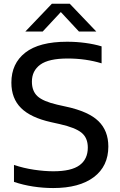

<svg xmlns="http://www.w3.org/2000/svg" viewBox="-20 -966 621 996"><path d="M256 9.5Q204 9.5 151.8 1.5Q99.5 -6.5 52.5 -22.5V-110.5Q102.5 -93.5 156.8 -85.5Q211 -77.5 257 -77.5Q350 -77.5 392.8 -109Q435.5 -140.5 435.5 -200.5Q435.5 -251 403 -277.5Q370.5 -304 291 -322L244 -332.5Q139 -356 89 -405.8Q39 -455.5 39 -537.5Q39 -636.5 111.2 -693Q183.5 -749.5 328 -749.5Q377 -749.5 423 -743.2Q469 -737 507 -725.5V-637.5Q425 -662.5 331 -662.5Q233 -662.5 189.2 -630.8Q145.5 -599 145.5 -542.5Q145.5 -493.5 174.5 -466.8Q203.5 -440 277 -423L324 -412.5Q439.5 -387.5 490.8 -337.5Q542 -287.5 542 -206Q542 -104 466.8 -47.2Q391.5 9.5 256 9.5ZM111.5 -802.5 249 -946.5H342L479.5 -802.5H389.5L295.5 -903.5L201.5 -802.5Z"/></svg>

Font: Encode Sans Semi Expanded Medium
Style: Regular
Weight: 500
Width: 6
Designer: Multiple Designers
Foundry: Impallari Type
Version: Version 3.000; ttfautohint (v1.8.3) -l 8 -r 50 -G 200 -x 14 